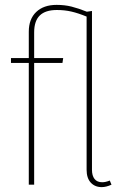

<svg xmlns="http://www.w3.org/2000/svg" viewBox="-20 -757 512 787"><path d="M437 0Q415 10 397 10Q369 10 352 -8.5Q335 -27 335 -61V-689Q301 -703 273 -709.5Q245 -716 213 -716Q166 -716 143 -693.5Q120 -671 120 -624V-519H239L236 -499H120V0H98V-499H25V-519H98V-627Q98 -679 128.5 -708Q159 -737 212 -737Q245 -737 273 -730Q301 -723 336 -709L357 -712V-61Q357 -37 367.5 -23.5Q378 -10 399 -10Q413 -10 430 -17Z"/></svg>

Font: Fira Sans Extra Condensed Thin
Style: Regular
Weight: 250
Width: 1
Designer: Carrois Corporate & Edenspiekermann AG
Foundry: Carrois Corporate GbR & Edenspiekermann AG
Version: Version 4.203